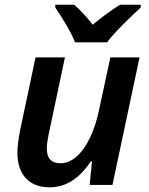

<svg xmlns="http://www.w3.org/2000/svg" viewBox="-20 -786 635 816"><path d="M299 -606H435C467 -650 540 -719 578 -754V-766H490C452 -742 414 -714 374 -681C350 -712 319 -746 295 -766H215V-754C241 -715 280 -655 299 -606ZM191 10C272 10 326 -41 366 -100H371L361 0H458L573 -542H449L400 -314C370 -176 306 -92 238 -92C198 -92 179 -113 179 -155C179 -171 182 -192 187 -216L256 -542H131L66 -235C59 -200 54 -164 54 -138C54 -45 102 10 191 10Z"/></svg>

Font: Noto Sans SemiBold
Style: Italic
Weight: 600
Italic angle: -12°
Designer: Monotype Design Team
Foundry: Monotype Imaging Inc.
Version: Version 2.013